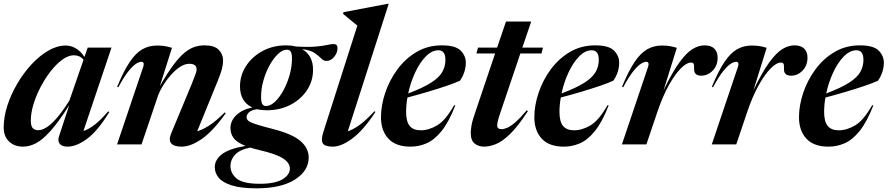

<svg xmlns="http://www.w3.org/2000/svg" viewBox="-22 -764 4698 1016"><path d="M290.5 -43.5 344.5 -207.5Q288 -118.5 245.5 -71.2Q203 -24 168.2 -6Q133.5 12 100.5 12Q54.5 12 26 -15.2Q-2.5 -42.5 -2.5 -89Q-2.5 -144 16.5 -203.8Q35.5 -263.5 68.8 -320.2Q102 -377 144.2 -422.8Q186.5 -468.5 233.2 -495.8Q280 -523 326 -523Q353.5 -523 379 -508.2Q404.5 -493.5 425 -463L442 -512H568L419.5 -71Q444.5 -78 477 -102.5Q509.5 -127 550.5 -175L556 -170.5Q494.5 -70 438.2 -29Q382 12 335.5 12Q306 12 294 -3.2Q282 -18.5 290.5 -43.5ZM141 -126Q141 -97.5 151.2 -86.2Q161.5 -75 181.5 -75Q197.5 -75 220.5 -87.8Q243.5 -100.5 274.2 -134.5Q305 -168.5 345.5 -232.5L420 -447.5Q409 -461 396.2 -466.2Q383.5 -471.5 368.5 -471.5Q340 -471.5 308.5 -448.8Q277 -426 247.2 -388.2Q217.5 -350.5 193.5 -304.8Q169.5 -259 155.2 -212.5Q141 -166 141 -126Z M604 -302 598 -305Q632.5 -388.5 664.5 -436Q696.5 -483.5 731.2 -503.2Q766 -523 808.5 -523Q833.5 -523 850 -520.2Q866.5 -517.5 888 -511L824 -308.5Q863.5 -377 895.2 -419.8Q927 -462.5 954.5 -485Q982 -507.5 1007.8 -515.8Q1033.5 -524 1061 -524Q1113 -524 1135.8 -500.2Q1158.5 -476.5 1158.5 -443Q1158.5 -425 1153 -401.8Q1147.5 -378.5 1127.5 -329.5L1021.5 -69.5Q1048 -76.5 1083.8 -99Q1119.5 -121.5 1167.5 -169.5L1172.5 -165Q1105 -69.5 1046 -28.8Q987 12 939.5 12Q898.5 12 884 -5.5Q869.5 -23 883 -56L991.5 -317Q1007.5 -357 1013 -372.5Q1018.5 -388 1018.5 -396.5Q1018.5 -426.5 980 -426.5Q955.5 -426.5 930.2 -409.8Q905 -393 882 -367Q859 -341 841.2 -312.2Q823.5 -283.5 815 -260L727 0H597.5L736 -410.5Q740 -421.5 738 -429.2Q736 -437 726.5 -437Q715 -437 698.2 -426.8Q681.5 -416.5 658 -387.5Q634.5 -358.5 604 -302Z M1335.5 232.5Q1253 232.5 1204.8 217.2Q1156.5 202 1135.5 176.8Q1114.5 151.5 1114.5 120.5Q1114.5 83 1150.5 53.5Q1186.5 24 1277 8Q1230.5 -10.5 1214 -33.8Q1197.5 -57 1197.5 -86Q1197.5 -124.5 1227.8 -154Q1258 -183.5 1313 -195.5Q1248 -225.5 1248 -307Q1248 -365.5 1280 -414.8Q1312 -464 1367.2 -494Q1422.5 -524 1492.5 -524Q1520 -524 1543 -518Q1609.5 -514 1648.5 -517.5Q1687.5 -521 1708.8 -526Q1730 -531 1743.5 -531Q1764 -531 1764 -510Q1764 -485 1746.5 -463.2Q1729 -441.5 1704.5 -441.5Q1690.5 -441.5 1677.5 -455Q1664.5 -468.5 1642.2 -483.8Q1620 -499 1577 -504Q1634.5 -471 1634.5 -394.5Q1634.5 -334.5 1602 -286Q1569.5 -237.5 1514.2 -209Q1459 -180.5 1390 -180.5Q1361.5 -180.5 1338.5 -186Q1308 -181.5 1295.5 -169.8Q1283 -158 1283 -144Q1283 -134 1290.8 -126Q1298.5 -118 1328.5 -107.8Q1358.5 -97.5 1425.5 -80.5Q1526 -54.5 1568.8 -17Q1611.5 20.5 1611.5 69.5Q1611.5 139.5 1539 186Q1466.5 232.5 1335.5 232.5ZM1385.5 -203Q1409 -203 1433.2 -225.8Q1457.5 -248.5 1477.8 -285.8Q1498 -323 1510.5 -367Q1523 -411 1523 -453.5Q1523 -480 1516.5 -490.5Q1510 -501 1497 -501Q1473 -501 1449 -478.2Q1425 -455.5 1404.5 -418.5Q1384 -381.5 1371.8 -337.5Q1359.5 -293.5 1359.5 -251Q1359.5 -224 1366 -213.5Q1372.5 -203 1385.5 -203ZM1197.5 114Q1197.5 154 1231 181.2Q1264.5 208.5 1352.5 208.5Q1433.5 208.5 1472.8 184.8Q1512 161 1512 127.5Q1512 98.5 1476.5 74.8Q1441 51 1348 29.5Q1322.5 23.5 1301.5 17Q1245.5 28.5 1221.5 55Q1197.5 81.5 1197.5 114Z M1869 -628.5Q1855.5 -639.5 1835.2 -656.2Q1815 -673 1793.5 -690.5L1795.5 -699.5L2029.5 -744H2035L1818.5 -69.5Q1843 -76.5 1877.5 -100.5Q1912 -124.5 1959.5 -175.5L1964.5 -171.5Q1900.5 -74 1842.2 -31Q1784 12 1739 12Q1696 12 1685.8 -6.2Q1675.5 -24.5 1690 -68.5Z M2387.5 -206.5Q2353 -118 2314.8 -70.8Q2276.5 -23.5 2235.5 -5.8Q2194.5 12 2150.5 12Q2072 12 2033 -30.5Q1994 -73 1994 -143.5Q1994 -205.5 2016.2 -272.2Q2038.5 -339 2080.5 -396.2Q2122.5 -453.5 2182 -488.8Q2241.5 -524 2316.5 -524Q2388.5 -524 2415.8 -496.2Q2443 -468.5 2443 -432.5Q2443 -408 2435.2 -383.5Q2427.5 -359 2412 -337Q2385 -324.5 2340 -309.2Q2295 -294 2241.2 -278Q2187.5 -262 2134 -248Q2127 -208.5 2127 -172Q2127 -120.5 2146 -97.5Q2165 -74.5 2204.5 -74.5Q2247.5 -74.5 2291.8 -101Q2336 -127.5 2381 -207ZM2298 -498Q2263 -498 2231 -465.2Q2199 -432.5 2174.8 -380.2Q2150.5 -328 2138 -269.5Q2217.5 -299.5 2260.2 -327.2Q2303 -355 2319 -384.2Q2335 -413.5 2335 -447Q2335 -498 2298 -498Z M2626.5 -170Q2615.5 -138 2612.2 -123Q2609 -108 2609 -99.5Q2609 -80.5 2632.5 -80.5Q2644.5 -80.5 2662 -87.8Q2679.5 -95 2704.5 -116.5Q2729.5 -138 2765.5 -180.5L2771.5 -176Q2717.5 -93 2675.2 -53Q2633 -13 2599.8 -0.5Q2566.5 12 2539.5 12Q2511 12 2490 -4.2Q2469 -20.5 2469 -61.5Q2469 -74.5 2473 -99.5Q2477 -124.5 2494 -173L2598 -481H2499L2507.5 -512H2608.5L2655.5 -650H2789L2742 -512H2851L2843.5 -481H2731.5Z M3199 -206.5Q3164.5 -118 3126.2 -70.8Q3088 -23.5 3047 -5.8Q3006 12 2962 12Q2883.5 12 2844.5 -30.5Q2805.5 -73 2805.5 -143.5Q2805.5 -205.5 2827.8 -272.2Q2850 -339 2892 -396.2Q2934 -453.5 2993.5 -488.8Q3053 -524 3128 -524Q3200 -524 3227.2 -496.2Q3254.5 -468.5 3254.5 -432.5Q3254.5 -408 3246.8 -383.5Q3239 -359 3223.5 -337Q3196.5 -324.5 3151.5 -309.2Q3106.5 -294 3052.8 -278Q2999 -262 2945.5 -248Q2938.5 -208.5 2938.5 -172Q2938.5 -120.5 2957.5 -97.5Q2976.5 -74.5 3016 -74.5Q3059 -74.5 3103.2 -101Q3147.5 -127.5 3192.5 -207ZM3109.5 -498Q3074.5 -498 3042.5 -465.2Q3010.5 -432.5 2986.2 -380.2Q2962 -328 2949.5 -269.5Q3029 -299.5 3071.8 -327.2Q3114.5 -355 3130.5 -384.2Q3146.5 -413.5 3146.5 -447Q3146.5 -498 3109.5 -498Z M3407.5 -410.5Q3411.5 -421.5 3409.5 -429.2Q3407.5 -437 3398 -437Q3386.5 -437 3369.8 -426.8Q3353 -416.5 3329.5 -387.5Q3306 -358.5 3275.5 -302L3269.5 -305Q3304 -388.5 3336 -436Q3368 -483.5 3402.8 -503.2Q3437.5 -523 3480 -523Q3505 -523 3521.5 -520.2Q3538 -517.5 3559.5 -511L3489.5 -286.5Q3536 -383 3573.5 -434.2Q3611 -485.5 3643.2 -504.8Q3675.5 -524 3706 -524Q3741 -524 3758.2 -506.5Q3775.5 -489 3775.5 -459Q3775.5 -417.5 3749.5 -390.5Q3723.5 -363.5 3688.5 -363.5Q3649 -363.5 3651 -401.5Q3652 -420.5 3648.2 -426.8Q3644.5 -433 3635.5 -433Q3611 -433 3580 -401.5Q3549 -370 3516.5 -311.5Q3484 -253 3456.5 -171.5L3398.5 0H3269Z M3883 -410.5Q3887 -421.5 3885 -429.2Q3883 -437 3873.5 -437Q3862 -437 3845.2 -426.8Q3828.5 -416.5 3805 -387.5Q3781.5 -358.5 3751 -302L3745 -305Q3779.5 -388.5 3811.5 -436Q3843.5 -483.5 3878.2 -503.2Q3913 -523 3955.5 -523Q3980.5 -523 3997 -520.2Q4013.5 -517.5 4035 -511L3965 -286.5Q4011.5 -383 4049 -434.2Q4086.5 -485.5 4118.8 -504.8Q4151 -524 4181.5 -524Q4216.5 -524 4233.8 -506.5Q4251 -489 4251 -459Q4251 -417.5 4225 -390.5Q4199 -363.5 4164 -363.5Q4124.5 -363.5 4126.5 -401.5Q4127.5 -420.5 4123.8 -426.8Q4120 -433 4111 -433Q4086.5 -433 4055.5 -401.5Q4024.5 -370 3992 -311.5Q3959.5 -253 3932 -171.5L3874 0H3744.5Z M4599.5 -206.5Q4565 -118 4526.8 -70.8Q4488.5 -23.5 4447.5 -5.8Q4406.5 12 4362.5 12Q4284 12 4245 -30.5Q4206 -73 4206 -143.5Q4206 -205.5 4228.2 -272.2Q4250.5 -339 4292.5 -396.2Q4334.5 -453.5 4394 -488.8Q4453.5 -524 4528.5 -524Q4600.5 -524 4627.8 -496.2Q4655 -468.5 4655 -432.5Q4655 -408 4647.2 -383.5Q4639.5 -359 4624 -337Q4597 -324.5 4552 -309.2Q4507 -294 4453.2 -278Q4399.5 -262 4346 -248Q4339 -208.5 4339 -172Q4339 -120.5 4358 -97.5Q4377 -74.5 4416.5 -74.5Q4459.5 -74.5 4503.8 -101Q4548 -127.5 4593 -207ZM4510 -498Q4475 -498 4443 -465.2Q4411 -432.5 4386.8 -380.2Q4362.5 -328 4350 -269.5Q4429.5 -299.5 4472.2 -327.2Q4515 -355 4531 -384.2Q4547 -413.5 4547 -447Q4547 -498 4510 -498Z"/></svg>

Font: Newsreader 72pt SemiBold
Style: Italic
Weight: 600
Italic angle: -17°
Designer: Hugues Gentile
Foundry: Production Type
Version: Version 1.003; ttfautohint (v1.8.3)